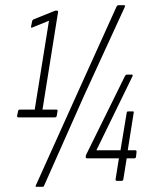

<svg xmlns="http://www.w3.org/2000/svg" viewBox="-20 -698 575 741"><path d="M52 -245Q45 -245 46 -251L50 -270Q51 -275 57 -275H114L169 -618L105 -592Q98 -589 100 -596L104 -616Q105 -621 109 -623L191 -656Q193 -657 194.5 -657Q196 -657 197 -657H200Q205 -657 204 -651L144 -275H197Q204 -275 202 -269L199 -251Q198 -245 191 -245ZM121 23Q115 23 119 16L279 -339L430 -673Q433 -678 437 -678H458Q460 -678 462 -677Q464 -676 462 -672L305 -330L150 19Q149 23 143 23ZM431 0Q426 0 426 -6L439 -87H316Q310 -87 311 -93V-95Q311 -97 312 -100Q313 -103 315 -106L462 -404Q465 -410 469 -410H489Q491 -410 492 -408.5Q493 -407 491 -403L352 -118H445L469 -263Q470 -268 474 -268H493Q498 -268 496 -263L473 -118H503Q507 -118 507 -112L505 -93Q504 -87 499 -87H469L456 -6Q455 0 449 0Z"/></svg>

Font: Sofia Sans Extra Condensed ExtraLight
Style: Italic
Weight: 250
Italic angle: -9°
Version: Version 4.100